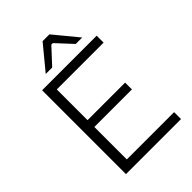

<svg xmlns="http://www.w3.org/2000/svg" viewBox="-254 -1003 1117 1117"><g transform="rotate(-45 304.5 -445.0)"><path d="M106 0V-690H555V-633H170V-380H479V-324H170V-57H559V0ZM188 -742 310 -890H366L488 -742H435L344 -840H332L241 -742Z"/></g></svg>

Font: Mozilla Text ExtraLight
Style: Regular
Weight: 200
Designer: Studio DRAMA
Foundry: Studio DRAMA
Version: Version 1.000